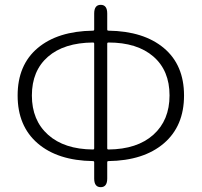

<svg xmlns="http://www.w3.org/2000/svg" viewBox="-20 -762 835 795"><path d="M397 13Q370 13 370 -23V-90Q370 -95 365 -95Q219 -97 136 -168.5Q53 -240 53 -366.5Q53 -493 136 -563Q219 -633 365 -635Q370 -635 370 -640V-706Q370 -742 397 -742Q424 -742 424 -706V-640Q424 -635 429 -635Q575 -633 658.5 -563Q742 -493 742 -366.5Q742 -240 658.5 -168.5Q575 -97 429 -95Q424 -95 424 -90V-23Q424 13 397 13ZM365 -143Q370 -143 370 -148V-581Q370 -586 365 -586Q245 -585 178.5 -527Q112 -469 112 -366.5Q112 -264 179 -204Q246 -144 365 -143ZM424 -148Q424 -143 429 -143Q548 -144 615 -204Q682 -264 682 -367Q682 -470 615 -528Q548 -586 429 -586Q424 -586 424 -581Z"/></svg>

Font: Resource Han Rounded JP Light
Style: Regular
Weight: 300
Designer: Cyano Hao (round all glyphs); Ryoko NISHIZUKA 西塚涼子 (kana, bopomofo & ideographs); Paul D. Hunt (Latin, Greek & Cyrillic)
Foundry: Cyano Hao
Version: 0.990